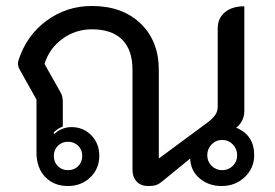

<svg xmlns="http://www.w3.org/2000/svg" viewBox="-20 -613 920 642"><path d="M102 -103V-280L46 -380Q40 -391 40 -400Q40 -404 42 -412Q69 -495 136 -544Q203 -593 287 -593Q389 -593 450 -534.5Q511 -476 511 -379V-83L672 -202Q692 -217 700 -229Q708 -241 708 -256V-518Q708 -552 732 -572Q756 -592 797 -592V-242Q797 -225 790 -210.5Q783 -196 770 -186Q830 -161 830 -94Q830 -51 798.5 -21Q767 9 721 9Q677 9 647 -17Q617 -43 616 -83L523 -7Q511 3 501.5 6Q492 9 475 9Q451 9 437 -6Q423 -21 423 -46V-380Q423 -446 388.5 -480.5Q354 -515 287 -515Q232 -515 188 -482.5Q144 -450 129 -399L182 -305Q190 -292 190 -272V-190Q170 -182 159 -169L162 -165Q173 -176 188 -182Q203 -188 219 -188Q259 -188 285.5 -160.5Q312 -133 312 -92Q312 -49 282 -20Q252 9 207 9Q160 9 131 -21.5Q102 -52 102 -103ZM773 -94Q773 -115 758.5 -130Q744 -145 723 -145Q702 -145 687.5 -130Q673 -115 673 -94Q673 -73 687.5 -58.5Q702 -44 723 -44Q744 -44 758.5 -58.5Q773 -73 773 -94ZM255 -92Q255 -112 241.5 -125.5Q228 -139 207 -139Q187 -139 173.5 -125.5Q160 -112 160 -92Q160 -71 173.5 -57.5Q187 -44 207 -44Q228 -44 241.5 -57.5Q255 -71 255 -92Z"/></svg>

Font: K2D
Style: Regular
Weight: 400
Version: Version 1.000; ttfautohint (v1.6)